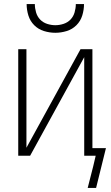

<svg xmlns="http://www.w3.org/2000/svg" viewBox="-20 -760 540 937"><path d="M250 -600Q222 -600 194.5 -608.5Q167 -617 147 -637Q127 -657 118.5 -684.5Q110 -712 110 -740H150Q150 -720 156 -699.5Q162 -679 176 -664.5Q190 -650 210 -643.5Q230 -637 250 -637Q270 -637 290 -643.5Q310 -650 324 -664.5Q338 -679 344 -699.5Q350 -720 350 -740H390Q390 -712 381.5 -684.5Q373 -657 353 -637Q333 -617 305.5 -608.5Q278 -600 250 -600ZM449 157H408L435 51L447 0H391V-481L127 0H69V-520H109V-39L373 -520H431V-37H497Z"/></svg>

Font: Zed Sans Extralight
Style: Regular
Weight: 200
Designer: Belleve Invis
Foundry: Belleve Invis
Version: Version 1.0.0; ttfautohint (v1.8.4)